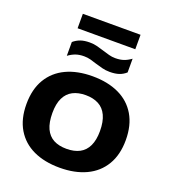

<svg xmlns="http://www.w3.org/2000/svg" viewBox="-167 -1073 1074 1204"><g transform="rotate(20 370.0 -471.5)"><path d="M370 7.5Q268.5 7.5 194.2 -27.2Q120 -62 79.2 -130.2Q38.5 -198.5 38.5 -297Q38.5 -396 79.2 -464.2Q120 -532.5 194.2 -567.5Q268.5 -602.5 370 -602.5Q471.5 -602.5 546 -567.5Q620.5 -532.5 661 -464Q701.5 -395.5 701.5 -297Q701.5 -199 660.8 -130.8Q620 -62.5 545.5 -27.5Q471 7.5 370 7.5ZM370 -118.5Q421 -118.5 456.8 -137.2Q492.5 -156 511.2 -195.2Q530 -234.5 530 -294.5Q530 -357.5 511 -398Q492 -438.5 456 -457.5Q420 -476.5 370 -476.5Q320 -476.5 284.2 -458Q248.5 -439.5 229.5 -400.5Q210.5 -361.5 210.5 -300.5Q210.5 -236.5 229.2 -196.2Q248 -156 283.5 -137.2Q319 -118.5 370 -118.5ZM459.5 -664.5Q432 -664.5 408.2 -670.8Q384.5 -677 361.5 -684Q341 -691 320.2 -696.5Q299.5 -702 277 -702Q245 -702 221 -693.5Q197 -685 173 -667.5V-759.5Q194 -777.5 219.2 -786.5Q244.5 -795.5 280.5 -795.5Q308.5 -795.5 332.2 -789Q356 -782.5 378.5 -775.5Q399.5 -769 420.2 -763.2Q441 -757.5 463 -757.5Q495.5 -757.5 519.2 -765.8Q543 -774 567 -791.5V-700Q546.5 -681.5 521 -673Q495.5 -664.5 459.5 -664.5ZM177.5 -853V-949.5H562.5V-853Z"/></g></svg>

Font: Encode Sans SC SemiExpanded
Style: Bold
Weight: 700
Width: 6
Designer: Multiple Designers
Foundry: Impallari Type
Version: Version 3.002